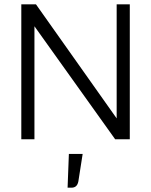

<svg xmlns="http://www.w3.org/2000/svg" viewBox="-20 -647 702 892"><path d="M583 -627V0H515L140 -525V0H79V-627H147L522 -97V-627ZM364 68 344 196Q341 211 333 218Q325 225 312 225H294L300 68Z"/></svg>

Font: Blinker Light
Style: Regular
Weight: 300
Designer: Juergen Huber
Foundry: supertype
Version: Version 1.017;hotconv 1.0.117;makeotfexe 2.5.65602